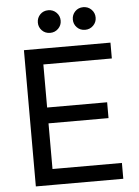

<svg xmlns="http://www.w3.org/2000/svg" viewBox="-62 -991 753 1039"><g transform="rotate(-5 315.0 -472.0)"><path d="M514 -334H101V-420H514ZM560 -654H101V-740H560ZM565 0H101V-86H565ZM188 0H90V-740H188ZM430 -821Q403 -821 385.5 -839Q368 -857 368 -882Q368 -908 385.5 -926Q403 -944 430 -944Q456 -944 474 -926Q492 -908 492 -882Q492 -857 474 -839Q456 -821 430 -821ZM240 -821Q213 -821 195.5 -839Q178 -857 178 -882Q178 -908 195.5 -926Q213 -944 240 -944Q266 -944 284 -926Q302 -908 302 -882Q302 -857 284 -839Q266 -821 240 -821Z"/></g></svg>

Font: Be Vietnam Pro Variable Thin
Style: Regular
Weight: 100
Designer: Lam Bao, Tony Le, Vietanh Nguyen
Foundry: Yellow Type Foundry
Version: Version 1.002